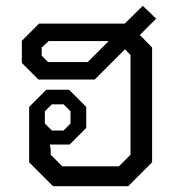

<svg xmlns="http://www.w3.org/2000/svg" viewBox="-20 -639 617 659"><path d="M80 -82V-272L139 -331H217L276 -272V-200L219 -143H151L154 -125V-108L194 -68H388L428 -108V-450L409 -470L305 -366H112L55 -423V-499L114 -558H408L470 -619L516 -575L460 -519L502 -476V-82L420 0H162ZM281 -426 353 -498H147L123 -476V-448L145 -426ZM198 -191 222 -215V-257L198 -281H158L134 -257V-215L158 -191Z"/></svg>

Font: Chakra Petch
Style: Regular
Weight: 400
Designer: Katatrad Aksorn Co.,Ltd.
Foundry: Cadson Demak Co.,Ltd.
Version: Version 1.000; ttfautohint (v1.6)